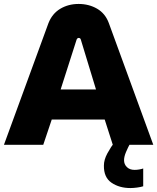

<svg xmlns="http://www.w3.org/2000/svg" viewBox="-20 -733 796 972"><path d="M640 219Q584 219 544.5 192Q505 165 506 105Q506 76 523.5 43.5Q541 11 564 -19Q587 -49 605 -69Q623 -89 626 -92L676 -68Q675 -65 664 -49Q653 -33 640.5 -10Q628 13 618 36.5Q608 60 608 78Q608 99 622.5 113Q637 127 661 127Q673 127 684.5 125Q696 123 705 120V210Q693 214 674 216.5Q655 219 640 219ZM0 0 225 -615Q244 -664 285 -688.5Q326 -713 378 -713Q430 -713 471.5 -689Q513 -665 531 -616L756 0H551L510 -128H242L199 0ZM287 -280H466L389 -533Q388 -537 385 -539Q382 -541 378 -541Q375 -541 372.5 -539Q370 -537 368 -533Z"/></svg>

Font: MuseoModerno Thin ExtraBold
Style: Regular
Weight: 800
Version: Version 1.002